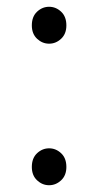

<svg xmlns="http://www.w3.org/2000/svg" viewBox="-20 -604 290 567"><path d="M125 -475Q105 -475 89.5 -489.5Q74 -504 74 -529Q74 -555 89.5 -569.5Q105 -584 125 -584Q145 -584 160.5 -569.5Q176 -555 176 -529Q176 -504 160.5 -489.5Q145 -475 125 -475ZM125 -57Q105 -57 89.5 -71.5Q74 -86 74 -111Q74 -137 89.5 -151.5Q105 -166 125 -166Q145 -166 160.5 -151.5Q176 -137 176 -111Q176 -86 160.5 -71.5Q145 -57 125 -57Z"/></svg>

Font: SpoqaHanSans-Light
Style: Regular
Weight: 300
Designer: [Spoqa Han Sans] Dong-huui Kim \uAE40 \uB3D9 \uD718  Younghwa Kang \uAC15 \uC601 \uD654  [Noto Sans] Ryoko NISHIZUKA \u8
Foundry: Spoqa (http://www.spoqa-han-sans.com)
Version: Version 2.000